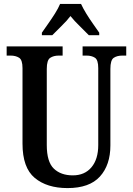

<svg xmlns="http://www.w3.org/2000/svg" viewBox="-20 -951 679 981"><path d="M325 10Q220 10 157.5 -42Q95 -94 95 -217V-603Q95 -645 77.5 -656Q60 -667 34 -667H14V-714H300V-667H280Q254 -667 236.5 -655.5Q219 -644 219 -599V-210Q219 -124 255 -89.5Q291 -55 352 -55Q413 -55 447.5 -96.5Q482 -138 482 -210V-603Q482 -645 465 -656Q448 -667 422 -667H402V-714H625V-667H605Q578 -667 561 -655.5Q544 -644 544 -599V-208Q544 -108 490.5 -49Q437 10 325 10ZM194 -784Q207 -803 225.5 -829Q244 -855 261 -882Q278 -909 287 -931H394Q404 -909 420.5 -882Q437 -855 455.5 -829Q474 -803 487 -784V-771H434Q414 -792 387 -818Q360 -844 340 -869Q321 -844 294 -818Q267 -792 247 -771H194Z"/></svg>

Font: Noto Serif Condensed SemiBold
Style: Regular
Weight: 600
Width: 3
Designer: Monotype Design Team
Foundry: Monotype Imaging Inc.
Version: Version 2.013